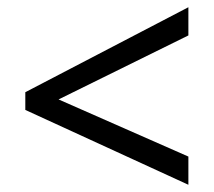

<svg xmlns="http://www.w3.org/2000/svg" viewBox="-20 -588 591 531"><path d="M50 -284V-333L501 -568V-490L142 -313L501 -155V-77Z"/></svg>

Font: hexguzrati15
Style: Regular
Weight: 400
Designer: Jelle Bosma - Monotype Design Team
Foundry: Monotype Imaging Inc.
Version: Version 2.006